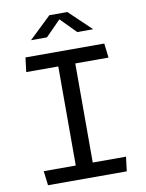

<svg xmlns="http://www.w3.org/2000/svg" viewBox="-100 -1010 820 1080"><g transform="rotate(-10 310.0 -470.0)"><path d="M85 0H535L545 -82H355V-648H545L535 -730H85L75 -648H258V-82H75ZM132.5 -820H223.5L310 -908L396.5 -820H487.5L361.5 -940.5H258.5Z"/></g></svg>

Font: Monaspace Krypton
Style: Regular
Weight: 400
Designer: Riley Cran & the Lettermatic Team
Foundry: Lettermatic
Version: Version 1.200 (Monaspace Krypton)